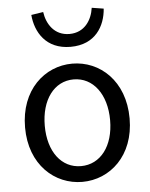

<svg xmlns="http://www.w3.org/2000/svg" viewBox="-57 -862 719 922"><g transform="rotate(-5 303.0 -401.5)"><path d="M303 13C436 13 555 -91 555 -271C555 -452 436 -557 303 -557C170 -557 51 -452 51 -271C51 -91 170 13 303 13ZM303 -63C209 -63 146 -146 146 -271C146 -396 209 -481 303 -481C397 -481 461 -396 461 -271C461 -146 397 -63 303 -63ZM303 -638C423 -638 471 -724 477 -807L420 -816C412 -758 376 -700 303 -700C230 -700 194 -758 186 -816L128 -807C135 -724 184 -638 303 -638Z"/></g></svg>

Font: Source Han Sans KR Regular
Style: Regular
Weight: 400
Designer: Ryoko NISHIZUKA (kana & ideographs); Paul D. Hunt (Latin, Greek & Cyrillic); Wenlong ZHANG (bopomofo); Sandoll Communica
Foundry: Adobe Systems Incorporated
Version: Version 1.004;PS 1.004;hotconv 1.0.82;makeotf.lib2.5.63406